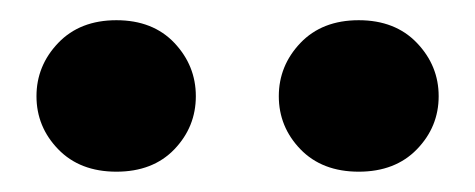

<svg xmlns="http://www.w3.org/2000/svg" viewBox="-20 -730 470 190"><path d="M37.6 -582.3Q16.1 -604.5 16.1 -634.8Q16.1 -665 37.6 -687.5Q59.1 -710 95.2 -710Q131.3 -710 152.6 -687.5Q173.8 -665 173.8 -634.8Q173.8 -604.5 152.6 -582.3Q131.3 -560.1 95.2 -560.1Q59.1 -560.1 37.6 -582.3ZM277.3 -582.3Q255.9 -604.5 255.9 -634.8Q255.9 -665 277.3 -687.5Q298.8 -710 335 -710Q371.1 -710 392.6 -687.5Q414.1 -665 414.1 -634.8Q414.1 -604.5 392.6 -582.3Q371.1 -560.1 335 -560.1Q298.8 -560.1 277.3 -582.3Z"/></svg>

Font: Linguistics Pro
Style: Bold
Weight: 700
Designer: Stefan Peev, Context Ltd
Foundry: Stefan Peev, Context Ltd
Version: Version 001.000